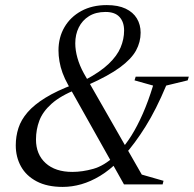

<svg xmlns="http://www.w3.org/2000/svg" viewBox="-20 -725 762 755"><path d="M468 -113.5 448.5 -93.5Q411 -56 373.8 -33.5Q336.5 -11 299.8 -0.5Q263 10 226.5 10Q165.5 10 124.2 -11.8Q83 -33.5 62.5 -70.5Q42 -107.5 42 -153.5Q42 -189 52.5 -221.5Q63 -254 88.5 -283.5Q114 -313 158.5 -340.5Q203 -368 271 -393.5L315.5 -411Q374 -442 407.2 -473.8Q440.5 -505.5 454.2 -538.2Q468 -571 468 -605Q468 -638.5 450 -658.2Q432 -678 395 -678Q356.5 -678 330 -661.5Q303.5 -645 289.8 -617.2Q276 -589.5 276 -554.5Q276 -527.5 284.5 -497.2Q293 -467 309.5 -437L537.5 -38.5L623 -14L619.5 0H467.5L248 -391Q234.5 -415 226 -438.2Q217.5 -461.5 213.8 -483.8Q210 -506 210 -526.5Q210 -578 233.5 -618.2Q257 -658.5 299.8 -681.8Q342.5 -705 400 -705Q444.5 -705 474 -691Q503.5 -677 518.2 -652.5Q533 -628 533 -596.5Q533 -559.5 514.8 -526.2Q496.5 -493 451.8 -460Q407 -427 327 -391.5L283 -374.5Q218 -348.5 183 -317.2Q148 -286 134.8 -250.8Q121.5 -215.5 121.5 -176.5Q121.5 -118 159.5 -83.5Q197.5 -49 264.5 -49Q304 -49 346.8 -61Q389.5 -73 431.5 -112L450 -130.5Q474.5 -156 497.2 -192.5Q520 -229 541.5 -277.8Q563 -326.5 582 -388.5L509 -409L513.5 -423.5H722.5L718 -409L633.5 -388.5Q594 -294 552 -227Q510 -160 468 -113.5Z"/></svg>

Font: Newsreader 48pt
Style: Italic
Weight: 400
Italic angle: -17°
Version: Version 1.003